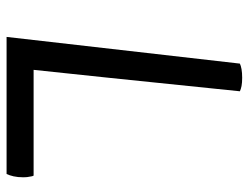

<svg xmlns="http://www.w3.org/2000/svg" viewBox="-104 -634 738 569"><g transform="rotate(90 264.5 -349.0)"><path d="M495.1 0Q499 -7.8 502 -20.5Q504.9 -33.2 504.9 -49.8Q504.9 -61.5 502.9 -69.3Q502 -77.1 500 -80.1Q395.5 -80.1 186.5 -80.1Q203.1 -232.4 250 -691.4Q244.1 -694.3 234.4 -696.3Q224.6 -698.2 210 -698.2Q195.3 -698.2 184.6 -696.3Q173.8 -694.3 168 -691.4Q141.6 -460.9 88.9 0Q190.4 0 495.1 0Z"/></g></svg>

Font: cl
Style: Italic
Weight: 400
Designer: Mitja Miklavcic
Version: Version 7.504; 2011; Build 1022